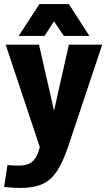

<svg xmlns="http://www.w3.org/2000/svg" viewBox="-23 -720 527 945"><path d="M14 92Q16 92 28.5 93.5Q41 95 69 95Q110 95 131 79.5Q152 64 164 33L173 4L5 -500H169L243 -175L316 -500H480L313 0Q287 77 257.5 122Q228 167 185.5 186Q143 205 77 205Q64 205 43.5 204Q23 203 -3 200ZM69 -543 171 -700H316L417 -543H291L243 -615L196 -543Z"/></svg>

Font: Epunda Sans ExtraBold
Style: Regular
Weight: 800
Designer: Simon Atzbach
Foundry: typofactur
Version: Version 2.204; ttfautohint (v1.8.4.7-5d5b)